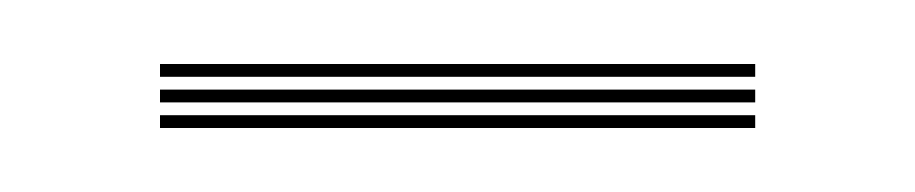

<svg xmlns="http://www.w3.org/2000/svg" viewBox="-20 -430 286 60"><path d="M30 -406V-410H216V-406ZM30 -390V-394H216V-390ZM30 -398V-402H216V-398Z"/></svg>

Font: Big Shoulders Inline Thin
Style: Regular
Weight: 100
Designer: Patric King
Foundry: XO Type Co
Version: Version 2.002